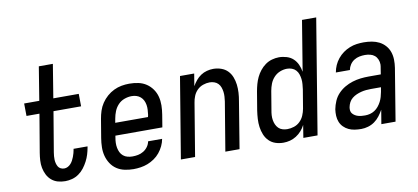

<svg xmlns="http://www.w3.org/2000/svg" viewBox="-69 -970 2637 1212"><g transform="rotate(-10 1250.0 -363.5)"><path d="M264 8Q239 8 216.5 1.5Q194 -5 176.5 -20Q159 -35 148.5 -56Q138 -77 133.5 -100Q129 -123 130.5 -148Q132 -173 136 -197L177 -440H94L93 -520H190L225 -735H315L280 -520H443L444 -440H267L224 -184Q222 -172 221 -160Q220 -148 220.5 -136.5Q221 -125 224 -113.5Q227 -102 232.5 -92.5Q238 -83 248.5 -77.5Q259 -72 272 -72Q283 -72 294 -77.5Q305 -83 313.5 -92.5Q322 -102 327.5 -112.5Q333 -123 337.5 -134.5Q342 -146 345 -157.5Q348 -169 350 -180V-184H440L439 -177Q435 -155 428.5 -133.5Q422 -112 411 -91Q400 -70 385.5 -51Q371 -32 351 -18Q331 -4 308.5 2Q286 8 264 8Z M702 8Q673 8 645 2Q617 -4 594.5 -19Q572 -34 557 -57Q542 -80 535 -106.5Q528 -133 528.5 -162Q529 -191 534 -221L554 -341Q558 -365 566 -390Q574 -415 589 -437.5Q604 -460 624.5 -478Q645 -496 669 -507.5Q693 -519 718 -523.5Q743 -528 768 -528Q798 -528 826 -522Q854 -516 876.5 -501Q899 -486 915 -463.5Q931 -441 938 -414Q945 -387 944.5 -358Q944 -329 939 -299L926 -220H625L623 -207Q620 -191 619.5 -174.5Q619 -158 622 -142.5Q625 -127 631.5 -113.5Q638 -100 650 -90Q662 -80 677.5 -76Q693 -72 709 -72Q727 -72 745 -75.5Q763 -79 779.5 -89Q796 -99 807.5 -115Q819 -131 822 -149H912Q908 -126 897.5 -104Q887 -82 871.5 -63Q856 -44 835.5 -30Q815 -16 793 -7.5Q771 1 747.5 4.5Q724 8 702 8ZM848 -300 851 -313Q853 -329 854 -345Q855 -361 852.5 -376.5Q850 -392 843.5 -405.5Q837 -419 825.5 -429Q814 -439 799.5 -443.5Q785 -448 769 -448Q746 -448 722.5 -439.5Q699 -431 682 -413Q665 -395 656 -372.5Q647 -350 643 -327L638 -300Z M1006 0 1092 -520H1183L1170 -441Q1180 -459 1194 -476Q1208 -493 1226 -505Q1244 -517 1265 -522.5Q1286 -528 1306 -528Q1332 -528 1356.5 -519.5Q1381 -511 1398 -493.5Q1415 -476 1424 -452.5Q1433 -429 1436 -404Q1439 -379 1437.5 -352.5Q1436 -326 1431 -299L1382 0H1291L1343 -313Q1345 -328 1346 -343.5Q1347 -359 1345 -374Q1343 -389 1338 -403Q1333 -417 1323 -427.5Q1313 -438 1298.5 -443Q1284 -448 1269 -448Q1248 -448 1226.5 -440.5Q1205 -433 1189 -417Q1173 -401 1164.5 -380Q1156 -359 1153 -338L1097 0Z M1663 8Q1636 8 1612 0Q1588 -8 1570.5 -25.5Q1553 -43 1543.5 -66.5Q1534 -90 1530.5 -115.5Q1527 -141 1528.5 -167.5Q1530 -194 1534 -221L1554 -341Q1558 -363 1564 -385Q1570 -407 1580 -428Q1590 -449 1605 -468Q1620 -487 1639.5 -501Q1659 -515 1682 -521.5Q1705 -528 1727 -528Q1752 -528 1776.5 -520.5Q1801 -513 1818 -497Q1835 -481 1845 -459Q1855 -437 1859 -412L1912 -735H2003L1882 0H1791L1804 -81Q1794 -61 1779 -44Q1764 -27 1745 -15Q1726 -3 1705 2.5Q1684 8 1663 8ZM1701 -72Q1723 -72 1744.5 -79Q1766 -86 1782.5 -102Q1799 -118 1808 -139Q1817 -160 1821 -182L1841 -302Q1843 -318 1844.5 -335Q1846 -352 1844 -368Q1842 -384 1837 -399Q1832 -414 1821.5 -425.5Q1811 -437 1796 -442.5Q1781 -448 1765 -448Q1742 -448 1719.5 -439Q1697 -430 1680.5 -412Q1664 -394 1655.5 -372Q1647 -350 1643 -327L1623 -207Q1620 -192 1619 -176Q1618 -160 1620.5 -144.5Q1623 -129 1629 -115.5Q1635 -102 1645.5 -91.5Q1656 -81 1671 -76.5Q1686 -72 1701 -72Z M2162 8Q2140 8 2119.5 5Q2099 2 2081 -6.5Q2063 -15 2049 -29Q2035 -43 2027.5 -61.5Q2020 -80 2019 -101Q2018 -122 2021 -143Q2026 -169 2037 -194.5Q2048 -220 2067 -240Q2086 -260 2110 -274Q2134 -288 2160 -296Q2186 -304 2212 -307Q2238 -310 2264 -310H2342L2348 -348Q2349 -354 2350 -360Q2351 -366 2351 -372Q2351 -389 2344.5 -404.5Q2338 -420 2326 -430Q2314 -440 2297.5 -444Q2281 -448 2264 -448Q2247 -448 2229 -444.5Q2211 -441 2195 -431Q2179 -421 2168.5 -405Q2158 -389 2155 -372V-371H2065V-372Q2069 -395 2078.5 -416.5Q2088 -438 2103.5 -457Q2119 -476 2138.5 -490Q2158 -504 2180.5 -513Q2203 -522 2225.5 -525Q2248 -528 2270 -528Q2297 -528 2322.5 -523.5Q2348 -519 2369.5 -508Q2391 -497 2407.5 -478.5Q2424 -460 2432 -436.5Q2440 -413 2440.5 -387Q2441 -361 2437 -335L2382 0H2291L2306 -90Q2295 -70 2280.5 -51Q2266 -32 2247 -18.5Q2228 -5 2205.5 1.5Q2183 8 2162 8ZM2200 -72Q2216 -72 2231.5 -76Q2247 -80 2261 -89Q2275 -98 2286 -111.5Q2297 -125 2304.5 -139.5Q2312 -154 2316.5 -169.5Q2321 -185 2324 -201L2329 -230H2264Q2249 -230 2233 -228.5Q2217 -227 2201.5 -223Q2186 -219 2171 -212.5Q2156 -206 2143 -195.5Q2130 -185 2122.5 -170.5Q2115 -156 2112 -140Q2110 -129 2111.5 -118Q2113 -107 2120 -99Q2127 -91 2136 -85.5Q2145 -80 2155.5 -77Q2166 -74 2177.5 -73Q2189 -72 2200 -72Z"/></g></svg>

Font: Iosevka Term Curly Md Obl
Style: Regular
Weight: 500
Italic angle: -9°
Designer: Belleve Invis
Foundry: Belleve Invis
Version: Version 32.3.0